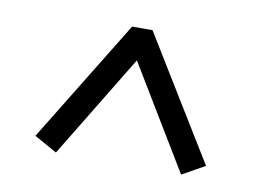

<svg xmlns="http://www.w3.org/2000/svg" viewBox="-49 -747 669 491"><g transform="rotate(10 285.0 -501.5)"><path d="M63 -359 258 -677H311L506 -359L447 -326L285 -594L122 -326Z"/></g></svg>

Font: Maitree
Style: Regular
Weight: 400
Designer: CadsonDemak Team
Foundry: CadsonDemak
Version: Version 1.001